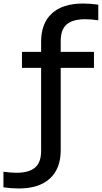

<svg xmlns="http://www.w3.org/2000/svg" viewBox="-108 -838 578 1088"><path d="M236 -606V-544H424.5V-453.5H236V13.5Q236 117.5 174.5 173.8Q113 230 -1 230Q-43.5 230 -88.5 223.5V135Q-48 141 -15.5 141Q56.5 141 90.8 111.5Q125 82 125 18V-453.5H16.5V-544H125V-601.5Q125 -706 186.2 -762Q247.5 -818 362 -818Q405 -818 449 -811.5V-723Q408.5 -729 376 -729Q304 -729 270 -699.8Q236 -670.5 236 -606Z"/></svg>

Font: Encode Sans Expanded Medium
Style: Regular
Weight: 500
Width: 7
Designer: Multiple Designers
Foundry: Impallari Type
Version: Version 2.000